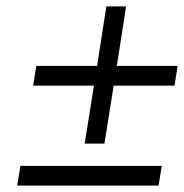

<svg xmlns="http://www.w3.org/2000/svg" viewBox="-20 -528 578 603"><path d="M34 55H478L488 -7H44ZM275 -259 246 -77H308L337 -259H528L538 -321H347L376 -508H314L285 -321H94L84 -259Z"/></svg>

Font: Charger Pro
Style: LitExtObl
Weight: 300
Designer: Jasper
Foundry: Cannot Into Space Fonts
Version: Version 1.09